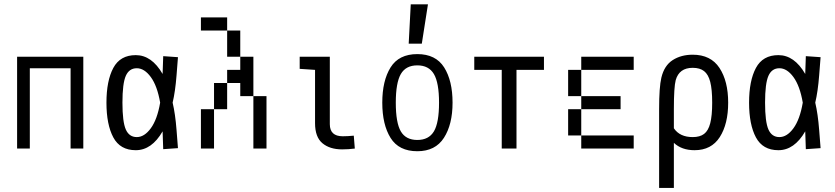

<svg xmlns="http://www.w3.org/2000/svg" viewBox="-20 -708 3978 915"><path d="M316.4 0V-382.8H122.1V0H61.5V-437.5H377V0Z M821.3 -88.9 828.1 -2 757.8 2.9 754.9 -82Q703.1 7.8 627 7.8Q552.7 7.8 520 -53.2Q487.3 -114.3 487.3 -218.8Q487.3 -323.2 520 -384.3Q552.7 -445.3 627 -445.3Q703.1 -445.3 754.9 -355.5L757.8 -440.4L828.1 -435.5L821.3 -348.6Q815.4 -272.5 802.7 -218.8Q815.4 -165 821.3 -88.9ZM743.2 -218.8Q729.5 -298.8 698.7 -340.8Q668 -382.8 631.8 -382.8Q595.7 -382.8 579.6 -346.7Q563.5 -310.5 563.5 -218.8Q563.5 -127 579.6 -90.8Q595.7 -54.7 631.8 -54.7Q668 -54.7 698.7 -96.7Q729.5 -138.7 743.2 -218.8Z M1062.5 -625V-562.5H937.5V-625ZM1125 -562.5V-437.5H1062.5V-562.5ZM1187.5 -250H1125V-312.5H1062.5V-375H1125V-437.5H1187.5ZM1000 -312.5H1062.5V-187.5H1000ZM1187.5 -250H1250V0H1187.5ZM937.5 -187.5H1000V0H937.5Z M1551.8 -116.2Q1551.8 -58.6 1613.3 -58.6Q1636.7 -58.6 1666 -61.5L1670.9 0Q1640.6 3.9 1610.4 3.9Q1551.8 3.9 1516.6 -25.4Q1481.4 -54.7 1481.4 -121.1V-375L1408.2 -379.9V-437.5H1551.8Z M1801.8 -218.8Q1801.8 -323.2 1841.3 -386.7Q1880.9 -450.2 1968.8 -450.2Q2056.6 -450.2 2096.7 -386.7Q2136.7 -323.2 2136.7 -218.8Q2136.7 -115.2 2095.7 -51.3Q2054.7 12.7 1968.8 12.7Q1880.9 12.7 1841.3 -50.8Q1801.8 -114.3 1801.8 -218.8ZM2072.3 -218.8Q2072.3 -313.5 2047.9 -355Q2023.4 -396.5 1968.8 -396.5Q1914.1 -396.5 1890.1 -355Q1866.2 -313.5 1866.2 -218.8Q1866.2 -123 1890.1 -82Q1914.1 -41 1968.8 -41Q2023.4 -41 2047.9 -82Q2072.3 -123 2072.3 -218.8ZM2019.5 -687.5 1990.2 -500H1927.7L1937.5 -687.5Z M2441.4 -375V0H2371.1V-375H2240.2V-437.5H2572.3V-375Z M2750 -375V-437.5H3000V-375ZM2750 -375V-250H2687.5V-375ZM2750 -187.5V-250H2937.5V-187.5ZM2687.5 -187.5H2750V-62.5H2687.5ZM2750 0V-62.5H3000V0Z M3450.2 -218.8Q3450.2 -117.2 3410.2 -54.7Q3370.1 7.8 3290 7.8Q3228.5 7.8 3191.4 -27.3V187.5H3121.1V-187.5Q3121.1 -293 3131.8 -337.9Q3145.5 -395.5 3185.5 -421.4Q3225.6 -447.3 3281.2 -447.3Q3367.2 -447.3 3408.7 -384.3Q3450.2 -321.3 3450.2 -218.8ZM3374 -218.8Q3374 -282.2 3364.7 -317.9Q3355.5 -353.5 3335.4 -369.1Q3315.4 -384.8 3281.2 -384.8Q3216.8 -384.8 3200.2 -326.2Q3191.4 -293 3191.4 -187.5V-96.7Q3219.7 -54.7 3281.2 -54.7Q3315.4 -54.7 3335.4 -69.8Q3355.5 -85 3364.7 -120.6Q3374 -156.2 3374 -218.8Z M3883.8 -88.9 3890.6 -2 3820.3 2.9 3817.4 -82Q3765.6 7.8 3689.5 7.8Q3615.2 7.8 3582.5 -53.2Q3549.8 -114.3 3549.8 -218.8Q3549.8 -323.2 3582.5 -384.3Q3615.2 -445.3 3689.5 -445.3Q3765.6 -445.3 3817.4 -355.5L3820.3 -440.4L3890.6 -435.5L3883.8 -348.6Q3877.9 -272.5 3865.2 -218.8Q3877.9 -165 3883.8 -88.9ZM3805.7 -218.8Q3792 -298.8 3761.2 -340.8Q3730.5 -382.8 3694.3 -382.8Q3658.2 -382.8 3642.1 -346.7Q3626 -310.5 3626 -218.8Q3626 -127 3642.1 -90.8Q3658.2 -54.7 3694.3 -54.7Q3730.5 -54.7 3761.2 -96.7Q3792 -138.7 3805.7 -218.8Z"/></svg>

Font: Sudo Light
Style: Regular
Weight: 300
Monospace: yes
Designer: Jens Kutilek
Foundry: Jens Kutilek
Version: Version 0.040